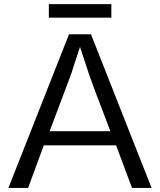

<svg xmlns="http://www.w3.org/2000/svg" viewBox="-20 -928 790 948"><path d="M320.8 -758.8H429.2L728.5 0H631.8L553.2 -210.4H196.3L118.7 0H21.5ZM524.9 -280.3 447.3 -484.4Q430.7 -528.8 419.4 -561.5L397.9 -627Q387.7 -659.7 375 -696.3Q363.8 -664.1 353.5 -631.3Q353.5 -631.3 331.1 -562Q331.1 -562 225.1 -280.3ZM221.2 -907.7H529.8V-840.8H221.2Z"/></svg>

Font: Duru Sans
Style: Regular
Weight: 400
Designer: Onur Yazõcõgil
Foundry: Onur Yazõcõgil
Version: Version 1.001